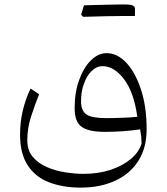

<svg xmlns="http://www.w3.org/2000/svg" viewBox="-20 -593 758 871"><path d="M645.2 -6.7C645.2 -74.8 636.7 -135.2 619.5 -187.1C602.4 -239 580 -279.5 552.9 -308.6C525.2 -337.6 495.7 -351.9 463.8 -351.9C438.6 -351.9 415.2 -341.4 393.3 -320C371 -298.6 353.3 -269 339.5 -231.4C325.7 -193.8 318.6 -151 318.6 -102.9C318.6 -61.4 329 -32.9 350.5 -17.6C371.4 -2.4 406.2 5.2 455.2 5.2C481.4 5.2 508.6 4.3 536.2 2.4C563.3 0.5 590 -2.4 615.7 -6.2C617.6 5.7 619 16.2 620.5 25.7C621.4 35.7 621.9 46.7 622.4 58.6C613.8 85.2 597.1 109 571.9 129.5C546.7 150 516.2 166.2 479.5 178.1C442.9 190 402.4 195.7 358.1 195.7C332.4 195.7 304.8 193.3 275.7 188.6C246.2 184.3 218.6 176.2 192.4 164.8C166.2 153.8 145.2 138.1 128.6 118.6C111.9 99 103.8 73.8 103.8 43.3C103.8 6.7 109.5 -30 121.4 -65.7C132.9 -101.4 144.8 -134.3 157.6 -165.2L118.6 -191.4C102.9 -158.6 91.4 -125.2 83.3 -91C75.2 -56.7 71 -20 71 18.6C71 76.2 82.9 122.4 106.2 157.6C129.5 192.9 161.9 218.6 203.3 234.3C244.8 250 292.4 258.1 346.7 258.1C405.7 258.1 457.6 247.6 502.9 226.7C547.6 206.2 582.4 176.2 607.6 136.7C632.9 97.1 645.2 49.5 645.2 -6.7ZM602.9 -63.3C580.5 -61 556.7 -59 531.9 -58.6C507.1 -57.6 484.3 -57.1 462.9 -57.1C419.5 -57.1 389.5 -62.4 372.9 -73.3C356.2 -84.3 347.6 -104.3 347.6 -133.3C347.6 -162.9 351.9 -189.5 361 -213.8C369.5 -238.1 381.4 -257.1 396.2 -271.4C411 -285.7 427.1 -292.9 444.8 -292.9C480.5 -292.9 513.3 -272.9 543.3 -232.9C573.3 -192.9 592.9 -136.2 602.9 -63.3ZM543.8 -520.5H591.9C592.4 -524.8 592.4 -529 592.4 -534.3V-552.9C592.4 -560 589 -564.8 582.4 -568.1C575.7 -571.4 561 -572.9 538.1 -572.9C515.2 -572.9 456.2 -571.4 361 -569C358.1 -560 353.8 -545.7 348.1 -526.2C350 -523.8 352.9 -521 357.1 -516.7C435.7 -519 498.1 -520.5 543.8 -520.5Z"/></svg>

Font: Pinar Light
Style: Regular
Weight: 300
Designer: Amin Abedi
Version: Version 2.00;September 9, 2021;FontCreator 13.0.0.2683 64-bi